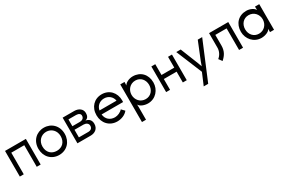

<svg xmlns="http://www.w3.org/2000/svg" viewBox="117 -1655 4537 3048"><g transform="rotate(-30 2385.0 -131.0)"><path d="M126 -396H364V0H436V-470H54V0H126Z M770 -407C863 -407 937 -335 937 -233C937 -124 867 -59 770 -59C673 -59 603 -124 603 -233C603 -335 677 -407 770 -407ZM529 -233C529 -88 629 17 770 17C911 17 1011 -88 1011 -233C1011 -381 907 -482 770 -482C633 -482 529 -381 529 -233Z M1176 -275V-400C1223 -401 1270 -401 1317 -400C1366 -399 1393 -377 1393 -345C1393 -304 1366 -276 1313 -275C1267 -274 1222 -274 1176 -275ZM1110 0C1192 1 1274 1 1356 0C1431 -1 1498 -44 1498 -135C1498 -205 1458 -240 1400 -249C1451 -260 1467 -301 1467 -350C1467 -427 1401 -469 1325 -470C1253 -471 1182 -471 1110 -470ZM1177 -70V-209C1230 -210 1291 -210 1344 -209C1388 -208 1427 -184 1427 -140C1427 -98 1401 -71 1351 -70C1296 -69 1232 -69 1177 -70Z M2028 -68 1975 -123C1945 -86 1885 -59 1835 -59C1747 -59 1681 -113 1671 -205H2065C2066 -214 2066 -224 2066 -233C2066 -381 1967 -482 1830 -482C1693 -482 1594 -381 1594 -233C1594 -88 1694 17 1835 17C1910 17 1985 -13 2028 -68ZM1674 -276C1687 -354 1751 -406 1830 -406C1909 -406 1973 -354 1986 -276Z M2402 -65C2304 -65 2238 -143 2238 -235C2238 -326 2304 -404 2402 -404C2497 -404 2560 -329 2560 -235C2560 -140 2497 -65 2402 -65ZM2166 220H2240V-8L2238 -60C2258 -15 2335 13 2400 13C2541 13 2638 -103 2638 -235C2638 -382 2542 -482 2400 -482C2329 -482 2262 -447 2242 -406L2244 -458V-470H2166Z M3114 -470H3042V-272H2808V-470H2736V0H2808V-198H3042V0H3114Z M3668 -470H3587L3457 -149L3430 -72L3402 -149L3274 -470H3193L3389 5L3298 220H3380Z M3866 -396H4073V0H4146V-470H3794C3795 -380 3795 -290 3794 -200C3793 -141 3765 -80 3714 -40L3759 21C3829 -42 3865 -103 3866 -200C3867 -266 3867 -330 3866 -396Z M4478 -65C4383 -65 4320 -140 4320 -235C4320 -329 4383 -404 4478 -404C4576 -404 4642 -326 4642 -235C4642 -143 4576 -65 4478 -65ZM4242 -235C4242 -103 4339 13 4480 13C4545 13 4622 -15 4642 -60L4640 -8V0H4714V-470H4636V-458L4638 -406C4618 -447 4551 -482 4480 -482C4338 -482 4242 -382 4242 -235Z"/></g></svg>

Font: Kreadon Medium
Style: Regular
Weight: 500
Designer: kohakuno
Foundry: StudioGnu
Version: Version 1.000;Glyphs 3.1.2 (3151)